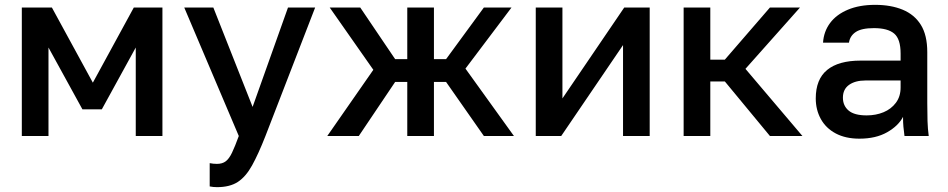

<svg xmlns="http://www.w3.org/2000/svg" viewBox="-20 -561 3910 792"><path d="M70 0V-530H194L363 -220L532 -530H650V0H540V-365L400 -110H320L180 -365V0Z M875 211Q860 211 845 208V112Q860 115 875 115Q897 115 911 104.5Q925 94 937 69Q949 44 965 0L740 -530H860L1022 -120L1168 -530H1280L1075 0Q1046 74 1020 121Q994 168 961 189.5Q928 211 875 211Z M1330 0 1520 -273 1340 -530H1466L1610 -317H1660V-530H1770V-317H1820L1976 -530H2090L1900 -278L2100 0H1976L1820 -223H1770V0H1660V-223H1610L1460 0Z M2190 0V-530H2300V-155L2555 -530H2660V0H2550V-375L2295 0Z M2800 0V-530H2910V-315H2970L3156 -530H3280L3055 -277L3290 0H3156L2970 -225H2910V0Z M3525 11Q3468 11 3427.5 -10.5Q3387 -32 3366 -70Q3345 -108 3345 -155Q3345 -234 3392 -272.5Q3439 -311 3530 -311H3695V-340Q3695 -400 3668.5 -422.5Q3642 -445 3585 -445Q3534 -445 3510 -429Q3486 -413 3482 -385H3375Q3378 -431 3404 -466Q3430 -501 3477.5 -521Q3525 -541 3590 -541Q3655 -541 3703.5 -521Q3752 -501 3778.5 -458.5Q3805 -416 3805 -346V-135Q3805 -93 3806 -61.5Q3807 -30 3811 0H3711Q3708 -23 3706.5 -39Q3705 -55 3705 -79Q3686 -42 3639.5 -15.5Q3593 11 3525 11ZM3555 -85Q3593 -85 3624.5 -98Q3656 -111 3675.5 -137Q3695 -163 3695 -200V-229H3550Q3508 -229 3482.5 -211Q3457 -193 3457 -158Q3457 -125 3480.5 -105Q3504 -85 3555 -85Z"/></svg>

Font: Golos Text Medium
Style: Regular
Weight: 500
Designer: A.Korolkova, Vitaly Kuzmin
Foundry: ParaType Ltd
Version: Version 2.004